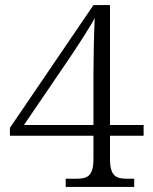

<svg xmlns="http://www.w3.org/2000/svg" viewBox="-20 -734 599 754"><path d="M238 0H507V-32H482C435 -32 412 -42 412 -111V-201H544V-243H412V-714H347L19 -232V-201H347V-111C347 -42 324 -32 277 -32H238ZM74 -243 249 -500C278 -542 339 -637 352 -663C349 -601 347 -500 347 -442V-243Z"/></svg>

Font: Noto Serif Light
Style: Regular
Weight: 300
Designer: Monotype Design Team
Foundry: Monotype Imaging Inc.
Version: Version 2.013